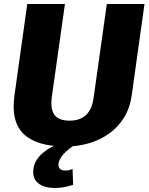

<svg xmlns="http://www.w3.org/2000/svg" viewBox="-20 -720 741 958"><path d="M309 11Q164 11 99 -50.5Q34 -112 52 -243L116 -700H304L238 -232Q231 -174 252.5 -146Q274 -118 327 -118Q432 -118 447 -232L513 -700H701L637 -243Q628 -180 598 -132Q568 -84 523 -52.5Q478 -21 423 -5Q368 11 309 11ZM256 218Q198 218 169 193Q140 168 147 122Q152 83 185.5 50.5Q219 18 275 -3L355 2Q316 27 296 50Q276 73 272 95Q270 112 278.5 121.5Q287 131 305 131Q325 131 342 123L345 202Q327 208 304 213Q281 218 256 218Z"/></svg>

Font: Pathway Extreme SemiCondensed ExtraBold
Style: Italic
Weight: 800
Width: 4
Italic angle: -8°
Version: Version 1.001;gftools[0.9.26]